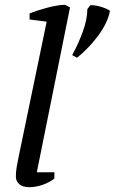

<svg xmlns="http://www.w3.org/2000/svg" viewBox="-20 -772 477 798"><path d="M174 -682 103 -691V-716Q117 -722 135.5 -728Q154 -734 174.5 -739.5Q195 -745 215 -748.5Q235 -752 251 -752L271 -741L133 -56H206V-30Q186 -14 157.5 -4Q129 6 102 6Q73 6 59.5 -7Q46 -20 46 -37Q46 -57 49 -76Q52 -95 57 -118ZM280 -543Q306 -590 324.5 -641.5Q343 -693 343 -734L355 -750Q362 -751 373.5 -749.5Q385 -748 397 -744.5Q409 -741 420 -736.5Q431 -732 437 -727Q432 -699 417.5 -671Q403 -643 383 -617Q363 -591 341 -569Q319 -547 300 -532Z"/></svg>

Font: PTSerifItalic
Style: Italic
Weight: 400
Italic angle: -12°
Designer: A.Korolkova, O.Umpeleva, V.Yefimov
Foundry: ParaType Ltd
Version: Version 1.000W OFL